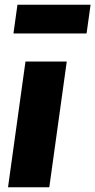

<svg xmlns="http://www.w3.org/2000/svg" viewBox="-20 -794 404 814"><path d="M189 0H14L88 -533H263ZM37 -652 54 -774H364L347 -652Z"/></svg>

Font: Trujillo ExtraBold
Style: Italic
Weight: 800
Italic angle: -8°
Designer: Fira Sans original fonts by bBox Type GmbH, Carrois Corporate GbR, & Edenspiekermann AG / Changes by Cristiano Sobral
Foundry: Fira Sans original fonts by bBox Type GmbH, Carrois Corporate GbR, & Edenspiekermann AG / Changes by Cristiano Sobral
Version: Version 4.301;July 28, 2020;FontCreator 13.0.0.2655 64-bit